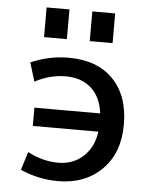

<svg xmlns="http://www.w3.org/2000/svg" viewBox="-53 -784 641 837"><g transform="rotate(5 267.0 -365.0)"><path d="M317 -610V-740H417V-610ZM117 -610V-740H217V-610ZM102 -220V-300H390Q381 -371 338.5 -409.5Q296 -448 227 -448Q157 -448 92 -413L67 -495Q147 -530 232 -530Q357 -530 427 -458.5Q497 -387 497 -260Q497 -136 423.5 -63Q350 10 232 10Q147 10 67 -25L92 -105Q157 -70 227 -70Q290 -70 334.5 -110Q379 -150 389 -220Z"/></g></svg>

Font: Mplus 1p Medium
Style: Regular
Weight: 500
Version: Version 1.061